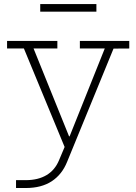

<svg xmlns="http://www.w3.org/2000/svg" viewBox="-20 -734 684 964"><path d="M381 -528.5H629V-490.5L550 -490L317 78.5Q291.5 142 239.8 176Q188 210 109.5 210H60.5V170.5H109.5Q171.5 170.5 214 145Q256.5 119.5 277 69L316 -23.5L309 15L100 -490.5H15.5V-528.5H268V-490.5H148.5L341.5 -13L301.5 -49.5H343.5L320.5 -27L506 -490.5H381ZM464 -713.5V-675.5H182V-713.5Z"/></svg>

Font: Hepta Slab ExtraLight Light
Style: Regular
Weight: 300
Version: Version 1.100